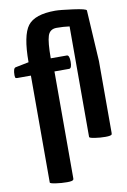

<svg xmlns="http://www.w3.org/2000/svg" viewBox="-107 -830 750 1132"><g transform="rotate(-10 268.5 -264.0)"><path d="M509 0Q509 6 508 8Q503 16 470 16Q437 16 405.5 11Q374 6 374 0V-662Q338 -667 297 -667Q256 -667 244 -629Q232 -591 232 -496H328Q344 -496 344 -456Q344 -416 328 -416H240V224Q240 230 238 232Q234 240 200.5 240Q167 240 133 235Q99 230 99 224V-416H19Q7 -416 5.5 -421.5Q4 -427 4 -434Q4 -477 19 -480L99 -496Q99 -657 141.5 -712.5Q184 -768 306 -768Q335 -768 412.5 -757.5Q490 -747 491 -737L509 -431Z"/></g></svg>

Font: Chau Philomene One
Style: Regular
Weight: 400
Designer: Vicente Lamonaca
Foundry: TipoType
Version: Version 1.002